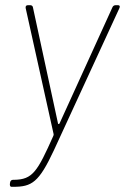

<svg xmlns="http://www.w3.org/2000/svg" viewBox="-20 -521 482 741"><path d="M24 200H31C103 200 130 183 188 59L441 -490C444 -497 442 -501 435 -501H426C421 -501 416 -498 414 -493L210 -45C209 -42 205 -41 204 -44L107 -493C106 -499 101 -501 96 -501H88C81 -501 78 -497 79 -490L187 -3C187 -2 187 1 186 3C124 142 106 172 34 173H30C24 173 20 177 19 183L18 190C18 196 20 200 24 200Z"/></svg>

Font: Barlow Thin
Style: Italic
Weight: 250
Italic angle: -7°
Designer: Jeremy Tribby
Foundry: Tribby Type
Version: Version 1.422;hotconv 1.0.109;makeotfexe 2.5.65596